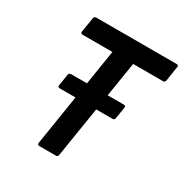

<svg xmlns="http://www.w3.org/2000/svg" viewBox="-154 -777 864 900"><g transform="rotate(30 278.0 -327.5)"><path d="M128.7 -282.1Q117.6 -282.1 118.9 -292.9L128.8 -355.3Q131.1 -366.4 141.6 -366.4H426.5Q431.6 -366.4 434.8 -363.9Q438 -361.4 436.7 -355.3L426.5 -292.9Q425.1 -282.1 414 -282.1H326H214.3ZM181.3 0Q169.8 0 171.2 -11.8L257.2 -553.3H96.4Q91.3 -553.3 88 -556.3Q84.6 -559.4 85.6 -564.4L98.6 -643.9Q100.6 -655 111.3 -655H546.3Q551.4 -655 554.3 -652.5Q557.2 -649.9 555.8 -643.9L543.5 -564.4Q541.5 -553.3 531.4 -553.3H369.6L282.9 -11.8Q280.9 0 271.5 0Z"/></g></svg>

Font: Sofia Sans Semi Condensed
Style: Italic
Weight: 400
Italic angle: -9°
Designer: Botio Nikoltchev, Ani Petrova
Foundry: lettersoup
Version: Version 4.101